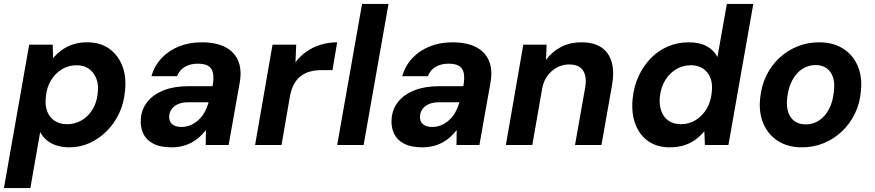

<svg xmlns="http://www.w3.org/2000/svg" viewBox="-36 -740 4465 980"><path d="M-16 220 113 -512H233L235 -443Q255 -467 280 -485Q305 -503 337 -513.5Q369 -524 408 -524Q476 -524 521.5 -491.5Q567 -459 588.5 -403Q610 -347 602 -276Q597 -215 572.5 -162.5Q548 -110 509 -71Q470 -32 421.5 -10Q373 12 318 12Q282 12 252.5 2.5Q223 -7 202 -25Q181 -43 169 -66L119 220ZM307 -106Q347 -106 381 -126Q415 -146 437 -182.5Q459 -219 463 -266Q468 -308 455.5 -339.5Q443 -371 417.5 -389Q392 -407 355 -407Q314 -407 280 -386.5Q246 -366 224 -329.5Q202 -293 198 -245Q193 -203 205 -171.5Q217 -140 243.5 -123Q270 -106 307 -106Z M840 12Q781 12 745 -7.5Q709 -27 694 -61Q679 -95 683 -135Q687 -185 717.5 -222Q748 -259 800.5 -279.5Q853 -300 926 -300H1049Q1056 -340 1051.5 -365Q1047 -390 1028.5 -402.5Q1010 -415 973 -415Q936 -415 908 -399Q880 -383 868 -351H737Q752 -404 788.5 -443Q825 -482 877.5 -503Q930 -524 993 -524Q1065 -524 1112 -500.5Q1159 -477 1179 -431.5Q1199 -386 1188 -321L1131 0H1014L1015 -76Q1000 -57 982.5 -41Q965 -25 943 -13Q921 -1 895 5.5Q869 12 840 12ZM890 -92Q915 -92 937 -101.5Q959 -111 977.5 -128Q996 -145 1008.5 -167.5Q1021 -190 1028 -215V-218H926Q896 -218 875 -209.5Q854 -201 842 -185.5Q830 -170 828 -150Q825 -122 842 -107Q859 -92 890 -92Z M1266 0 1355 -512H1476L1472 -422Q1497 -455 1529.5 -477.5Q1562 -500 1601.5 -512Q1641 -524 1685 -524L1661 -382H1604Q1575 -382 1549 -375.5Q1523 -369 1502 -354Q1481 -339 1466 -313Q1451 -287 1444 -249L1401 0Z M1685 0 1812 -720H1947L1820 0Z M2120 12Q2061 12 2025 -7.5Q1989 -27 1974 -61Q1959 -95 1963 -135Q1967 -185 1997.5 -222Q2028 -259 2080.5 -279.5Q2133 -300 2206 -300H2329Q2336 -340 2331.5 -365Q2327 -390 2308.5 -402.5Q2290 -415 2253 -415Q2216 -415 2188 -399Q2160 -383 2148 -351H2017Q2032 -404 2068.5 -443Q2105 -482 2157.5 -503Q2210 -524 2273 -524Q2345 -524 2392 -500.5Q2439 -477 2459 -431.5Q2479 -386 2468 -321L2411 0H2294L2295 -76Q2280 -57 2262.5 -41Q2245 -25 2223 -13Q2201 -1 2175 5.5Q2149 12 2120 12ZM2170 -92Q2195 -92 2217 -101.5Q2239 -111 2257.5 -128Q2276 -145 2288.5 -167.5Q2301 -190 2308 -215V-218H2206Q2176 -218 2155 -209.5Q2134 -201 2122 -185.5Q2110 -170 2108 -150Q2105 -122 2122 -107Q2139 -92 2170 -92Z M2546 0 2635 -512H2754L2751 -434Q2781 -476 2827 -500Q2873 -524 2932 -524Q2995 -524 3033.5 -498Q3072 -472 3086 -423.5Q3100 -375 3088 -306L3034 0H2899L2951 -294Q2960 -349 2940 -380Q2920 -411 2868 -411Q2836 -411 2807.5 -396Q2779 -381 2758.5 -353.5Q2738 -326 2731 -286L2681 0Z M3382 12Q3317 12 3272 -20Q3227 -52 3206.5 -108Q3186 -164 3193 -235Q3199 -298 3223.5 -351Q3248 -404 3286 -443Q3324 -482 3373.5 -503Q3423 -524 3479 -524Q3535 -524 3571.5 -504Q3608 -484 3626 -449L3674 -720H3809L3682 0H3562L3559 -70Q3541 -48 3516 -29Q3491 -10 3458 1Q3425 12 3382 12ZM3439 -106Q3481 -106 3515 -127Q3549 -148 3571 -185Q3593 -222 3597 -270Q3602 -312 3590 -342.5Q3578 -373 3552.5 -390Q3527 -407 3490 -407Q3449 -407 3415 -386.5Q3381 -366 3359 -330Q3337 -294 3332 -246Q3328 -205 3339.5 -173Q3351 -141 3377 -123.5Q3403 -106 3439 -106Z M4057 12Q3986 12 3935.5 -20Q3885 -52 3860.5 -109Q3836 -166 3844 -239Q3850 -301 3875 -353Q3900 -405 3941 -443.5Q3982 -482 4034 -503Q4086 -524 4145 -524Q4216 -524 4266.5 -492.5Q4317 -461 4341.5 -404.5Q4366 -348 4358 -274Q4353 -212 4327.5 -160Q4302 -108 4261.5 -69.5Q4221 -31 4169 -9.5Q4117 12 4057 12ZM4076 -105Q4114 -105 4144.5 -125Q4175 -145 4195 -182.5Q4215 -220 4220 -271Q4226 -316 4215.5 -346.5Q4205 -377 4182 -392.5Q4159 -408 4127 -408Q4090 -408 4059 -388Q4028 -368 4008 -330.5Q3988 -293 3982 -241Q3977 -197 3987.5 -166.5Q3998 -136 4021 -120.5Q4044 -105 4076 -105Z"/></svg>

Font: DM Sans 12pt
Style: Bold Italic
Weight: 700
Italic angle: -10°
Version: Version 4.004;gftools[0.9.30]